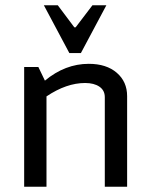

<svg xmlns="http://www.w3.org/2000/svg" viewBox="-20 -711 572 731"><path d="M464 -345V0H379V-341Q379 -367 358.5 -381Q338 -395 304 -395Q233 -395 157 -344V0H72V-456H126L151 -404Q228 -468 318 -468Q385 -468 424.5 -434Q464 -400 464 -345ZM268 -607 332 -691H385L288 -509H244L147 -691H200L263 -607Z"/></svg>

Font: Average Sans
Style: Regular
Weight: 400
Designer: Eduardo Rodriguez Tunni
Foundry: Eduardo Rodriguez Tunni
Version: Version 1.001